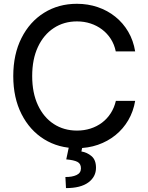

<svg xmlns="http://www.w3.org/2000/svg" viewBox="-20 -758 767 996"><path d="M378.9 10.7Q283.7 10.7 209 -35.6Q134.3 -82 91.6 -166.3Q48.8 -250.5 48.8 -363.3Q48.8 -476.6 91.6 -561Q134.3 -645.5 209 -691.9Q283.7 -738.3 378.9 -738.3Q436.5 -738.3 487.3 -720.9Q538.1 -703.6 578.4 -671.1Q618.7 -638.7 645.3 -593.3Q671.9 -547.9 681.2 -491.2H580.6Q573.2 -527.3 554.7 -556.2Q536.1 -585 509.3 -605.2Q482.4 -625.5 449.5 -636.2Q416.5 -647 379.4 -647Q311.5 -647 259 -612.5Q206.5 -578.1 176.8 -514.6Q147 -451.2 147 -363.3Q147 -275.9 176.8 -212.4Q206.5 -148.9 259 -114.7Q311.5 -80.6 379.4 -80.6Q416.5 -80.6 449.5 -91.1Q482.4 -101.6 509.3 -121.8Q536.1 -142.1 554.4 -170.7Q572.8 -199.2 581.1 -234.9H681.2Q671.9 -179.7 645.5 -134.5Q619.1 -89.4 578.9 -56.9Q538.6 -24.4 487.8 -6.8Q437 10.7 378.9 10.7ZM338.4 -1H408.2L402.3 27.8Q431.2 32.2 454.6 51.8Q478 71.3 478 112.3Q478 159.2 438.2 188.5Q398.4 217.8 322.3 217.8L319.3 160.2Q354.5 160.6 377.2 149.9Q399.9 139.2 399.9 115.2Q399.9 91.3 381.8 81.8Q363.8 72.3 323.7 68.8Z"/></svg>

Font: Inter Cardless Tabular
Style: Regular
Weight: 400
Designer: Rasmus Andersson
Foundry: rsms
Version: Version 4.000;git-4fc901f